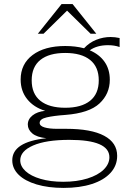

<svg xmlns="http://www.w3.org/2000/svg" viewBox="-20 -725 655 939"><path d="M508 -504Q454 -504 419 -479Q466 -459 491.5 -422.5Q517 -386 517 -335Q517 -266 466.5 -219Q416 -172 300 -163Q243 -159 208.5 -151Q174 -143 174 -124Q174 -109 197.5 -102Q221 -95 259 -95H304Q426 -95 489.5 -61Q553 -27 553 37Q553 85 520.5 120.5Q488 156 429 175Q370 194 291 194Q216 194 159 177Q102 160 71 129.5Q40 99 40 59Q40 -31 207 -49Q160 -54 138 -72.5Q116 -91 116 -116Q116 -142 139 -160.5Q162 -179 201 -183Q145 -200 113 -240Q81 -280 81 -336Q81 -412 139.5 -456Q198 -500 299 -500Q349 -500 391 -489Q417 -517 451 -530.5Q485 -544 521 -544Q542 -544 565 -539V-495Q540 -504 508 -504ZM299 -466Q220 -466 177.5 -432Q135 -398 135 -332Q135 -266 177.5 -232Q220 -198 299 -198Q378 -198 420.5 -232Q463 -266 463 -332Q463 -398 420.5 -432Q378 -466 299 -466ZM79 59Q79 88 105 112Q131 136 179 150Q227 164 289 164Q356 164 407.5 148Q459 132 487 104.5Q515 77 515 44Q515 -41 319 -41Q205 -41 142 -13.5Q79 14 79 59ZM281 -705H335L451 -560H423L308 -673L193 -560H165Z"/></svg>

Font: Fahkwang ExtraLight
Style: Regular
Weight: 275
Designer: Suppakit Chalermlarp | Katatrad Co.,Ltd.
Foundry: Cadson Demak Co.,Ltd.
Version: Version 1.000; ttfautohint (v1.6)